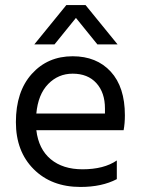

<svg xmlns="http://www.w3.org/2000/svg" viewBox="-20 -736 562 761"><path d="M443 -26Q384 5 299 5Q184 5 113.5 -65.5Q43 -136 43 -252Q43 -373 106 -443Q169 -513 268 -513Q363 -513 419 -452Q475 -391 475 -279Q475 -247 470 -220H124Q133 -145 181 -105Q229 -65 307 -65Q392 -65 443 -100ZM268 -444Q211 -444 171 -403Q131 -362 124 -286H396V-306Q396 -369 362 -406.5Q328 -444 268 -444ZM196 -560H116L243 -716H319L446 -560H366L281 -665Z"/></svg>

Font: Hind Siliguri
Style: Regular
Weight: 400
Designer: Jyotish Sonowal
Foundry: Indian Type Foundry
Version: Version 1.001;PS 1.0;hotconv 1.0.86;makeotf.lib2.5.63406; tt